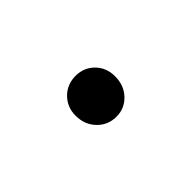

<svg xmlns="http://www.w3.org/2000/svg" viewBox="-25 -481 272 272"><g transform="rotate(-45 111.0 -345.0)"><path d="M70.8 -345.7Q70.8 -362.8 82.3 -374.3Q93.8 -385.7 110.8 -385.7Q127.4 -385.7 138.7 -374.3Q149.9 -362.8 149.9 -345.7Q149.9 -327.6 138.7 -315.7Q127.4 -303.7 110.8 -303.7Q93.8 -303.7 82.3 -315.7Q70.8 -327.6 70.8 -345.7Z"/></g></svg>

Font: Selawik Light
Style: Regular
Weight: 300
Designer: Aaron Bell
Foundry: Microsoft Corporation
Version: Version 1.01